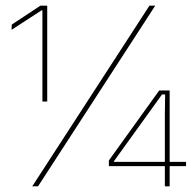

<svg xmlns="http://www.w3.org/2000/svg" viewBox="-20 -659 689 679"><path d="M130 -300V-622.5H127L21 -553.5L21.5 -572L123 -639H147V-300ZM94 0 508.5 -639H529L114.5 0ZM563 0V-254L564 -325H553L383 -89V-78L375 -86.5H638V-71.5H365V-91.5L543 -339H580V0Z"/></svg>

Font: Anek Bangla Thin
Style: Regular
Weight: 250
Designer: Sulekha Rajkumar (Bangla), Yesha Goshar (Latin)
Foundry: Ek Type
Version: Version 1.003